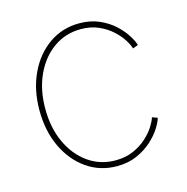

<svg xmlns="http://www.w3.org/2000/svg" viewBox="-87 -626 696 716"><g transform="rotate(-15 261.0 -267.5)"><path d="M279.8 7.8Q214.4 7.8 163.1 -28.1Q111.8 -64 82.5 -126.2Q53.2 -188.5 53.2 -268.1Q53.2 -347.2 82.5 -409.4Q111.8 -471.7 163.1 -507.6Q214.4 -543.5 279.8 -543.5Q323.2 -543.5 356.9 -528.6Q390.6 -513.7 414.6 -491.5Q438.5 -469.2 452.6 -446.5Q466.8 -423.8 470.7 -408.7L450.2 -400.9Q446.3 -415 433.6 -435.3Q420.9 -455.6 399.4 -475.1Q377.9 -494.6 348.1 -507.8Q318.4 -521 279.8 -521Q221.2 -521 175 -488.5Q128.9 -456.1 102.3 -398.9Q75.7 -341.8 75.7 -268.1Q75.7 -193.8 102.3 -136.7Q128.9 -79.6 175 -47.1Q221.2 -14.6 279.8 -14.6Q318.4 -14.6 348.6 -27.8Q378.9 -41 400.6 -60.8Q422.4 -80.6 435.1 -100.8Q447.8 -121.1 451.7 -134.8L472.2 -127.4Q468.3 -112.3 454.1 -89.6Q439.9 -66.9 415.5 -44.7Q391.1 -22.5 357.2 -7.3Q323.2 7.8 279.8 7.8Z"/></g></svg>

Font: Inter 20pt Thin
Style: Regular
Weight: 250
Version: Version 4.001;git-66647c0bb